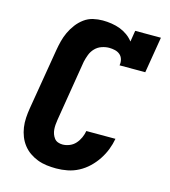

<svg xmlns="http://www.w3.org/2000/svg" viewBox="-111 -832 823 930"><g transform="rotate(15 300.0 -367.5)"><path d="M256 8Q232 8 208 5Q184 2 162 -6.5Q140 -15 121.5 -28Q103 -41 89 -59Q75 -77 66.5 -98.5Q58 -120 54.5 -143.5Q51 -167 52.5 -191.5Q54 -216 58 -240L109 -545Q113 -569 119 -592.5Q125 -616 135.5 -638.5Q146 -661 161.5 -681.5Q177 -702 197.5 -717Q218 -732 242 -737.5Q266 -743 290 -743Q312 -743 334.5 -739.5Q357 -736 377 -728.5Q397 -721 414.5 -708.5Q432 -696 445 -679L454 -735H583L553 -554H424Q427 -569 423 -583.5Q419 -598 408.5 -607Q398 -616 383.5 -619.5Q369 -623 354 -623Q336 -623 317 -616.5Q298 -610 284 -595.5Q270 -581 263 -562.5Q256 -544 252 -526L202 -221Q200 -208 199 -196Q198 -184 199 -172Q200 -160 204 -149Q208 -138 215 -129Q222 -120 233 -116Q244 -112 256 -112Q273 -112 290.5 -119Q308 -126 320.5 -140Q333 -154 340.5 -171Q348 -188 351 -205H497Q492 -177 481.5 -150Q471 -123 454.5 -98Q438 -73 416 -52Q394 -31 367.5 -17Q341 -3 312.5 2.5Q284 8 256 8Z"/></g></svg>

Font: Iosevka Slab HvExObl
Style: Regular
Weight: 900
Width: 7
Italic angle: -9°
Monospace: yes
Designer: Belleve Invis
Foundry: Belleve Invis
Version: Version 11.1.1; ttfautohint (v1.8.3)